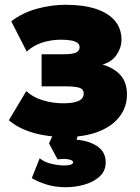

<svg xmlns="http://www.w3.org/2000/svg" viewBox="-20 -558 584 803"><path d="M254 15Q209.5 15 166.2 8Q123 1 84.8 -14.5Q46.5 -30 17 -55L90 -177Q117 -151.5 158.2 -138.8Q199.5 -126 245 -126Q286.5 -126 308.2 -135.8Q330 -145.5 330 -167Q330 -186 310.5 -191.5Q291 -197 249 -197H154V-331H243Q283 -331 298 -338.2Q313 -345.5 313 -361Q313 -372 303.8 -378.8Q294.5 -385.5 277 -388.8Q259.5 -392 235 -392Q194 -392 156.2 -379.8Q118.5 -367.5 92 -342L27 -469Q76 -506 136.5 -522Q197 -538 254 -538Q329 -538 381.2 -520.8Q433.5 -503.5 460.8 -470.8Q488 -438 488 -392Q488 -359 468 -329.2Q448 -299.5 409 -288Q459.5 -272.5 485.2 -242.2Q511 -212 511 -163Q511 -111 480.5 -70.8Q450 -30.5 392.5 -7.8Q335 15 254 15ZM254 225Q211.5 225 175 213.8Q138.5 202.5 113 187L146 104Q165.5 120.5 195.8 127.2Q226 134 247 134Q266.5 134 276.2 130.5Q286 127 286 121Q286 112 265.2 108.2Q244.5 104.5 221 109L185 42L213 -20H315L300 26Q357 32 389.5 55.5Q422 79 422 121Q422 157 397 180Q372 203 333.5 214Q295 225 254 225Z"/></svg>

Font: Geologica Roman Black
Style: Regular
Weight: 900
Designer: Sindre Bremnes, Frode Helland
Foundry: Monokrom Skriftforlag AS
Version: Version 1.010;gftools[0.9.28]